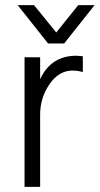

<svg xmlns="http://www.w3.org/2000/svg" viewBox="-20 -731 390 751"><path d="M137 0H76V-507H137V-421Q179 -513 279 -513Q286 -513 304 -511V-449Q284 -455 264 -455Q210 -455 173.5 -401.5Q137 -348 137 -283ZM231 -561H168L49 -711H113L200 -604L286 -711H350Z"/></svg>

Font: Hind Vadodara Light
Style: Regular
Weight: 300
Designer: Hitesh Malaviya
Foundry: Indian Type Foundry
Version: Version 1.000;PS 1.0;hotconv 1.0.86;makeotf.lib2.5.63406; tt